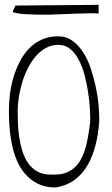

<svg xmlns="http://www.w3.org/2000/svg" viewBox="-20 -791 472 811"><path d="M17.6 -324.2Q17.6 -356.4 22 -392.6Q26.4 -428.7 36.6 -463.4Q46.9 -498 63 -529.8Q79.1 -561.5 102.1 -585.4Q125 -609.4 155.8 -623.5Q186.5 -637.7 225.6 -637.7Q259.8 -637.7 286.1 -618.7Q312.5 -599.6 332 -568.8Q351.6 -538.1 364.3 -499Q377 -460 385.3 -420.4Q393.6 -380.9 396.5 -344.2Q399.4 -307.6 399.4 -281.2Q395.5 -223.6 382.8 -175.3Q370.1 -127 348.1 -90.3Q326.2 -53.7 293.9 -30.3Q261.7 -6.8 215.8 1Q171.9 1 140.6 -14.6Q109.4 -30.3 86.9 -55.7Q64.5 -81.1 50.8 -114.3Q37.1 -147.5 29.8 -183.6Q22.5 -219.7 20 -256.3Q17.6 -293 17.6 -324.2ZM54.7 -324.2Q54.7 -300.8 55.7 -271.5Q56.6 -242.2 61 -212.4Q65.4 -182.6 74.2 -153.8Q83 -125 98.1 -103Q113.3 -81.1 136.2 -67.4Q159.2 -53.7 191.4 -53.7Q238.3 -50.8 268.6 -65.4Q298.8 -80.1 317.4 -110.4Q335.9 -140.6 345.7 -183.6Q355.5 -226.6 361.3 -281.2Q361.3 -302.7 359.4 -335Q357.4 -367.2 352.1 -402.3Q346.7 -437.5 337.4 -473.1Q328.1 -508.8 313 -537.6Q297.9 -566.4 276.9 -584Q255.9 -601.6 226.6 -601.6Q196.3 -601.6 171.9 -587.4Q147.5 -573.2 128.4 -550.3Q109.4 -527.3 95.2 -498Q81.1 -468.8 72.3 -438Q63.5 -407.2 59.1 -377.4Q54.7 -347.7 54.7 -324.2ZM44.9 -767.6 396.5 -770.5V-733.4Q386.7 -735.4 360.8 -734.9Q335 -734.4 300.8 -733.4Q266.6 -732.4 227.5 -730.5Q188.5 -728.5 151.4 -729Q114.3 -729.5 83 -731.4Q51.8 -733.4 33.2 -740.2Z"/></svg>

Font: Annie Use Your Telescope
Style: Regular
Weight: 400
Version: Version 1.003 2001